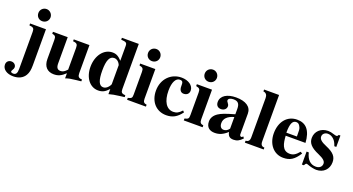

<svg xmlns="http://www.w3.org/2000/svg" viewBox="-111 -1393 4222 2298"><g transform="rotate(20 1999.5 -244.0)"><path d="M260 -461H58V-437C109 -433 121 -421 121 -378V96C121 149 107 172 73 172C54 172 41 165 41 155C41 150 44 143 50 133C60 118 64 106 64 96C64 66 38 42 5 42C-32 42 -57 67 -57 103C-57 162 1 203 83 203C152 203 205 176 233 127C252 95 260 57 260 -2ZM263 -613C263 -655 228 -691 186 -691C142 -691 108 -657 108 -613C108 -569 140 -536 184 -536C229 -536 263 -569 263 -613Z M871 -20V-43C827 -45 814 -61 814 -105V-461H614V-437C664 -433 675 -419 675 -374V-98C644 -64 622 -51 593 -51C557 -51 537 -71 537 -127V-461H349V-437C390 -429 398 -418 398 -372V-131C398 -38 448 14 531 14C586 14 624 -3 676 -52V13C719 -2 743 -6 808 -13Z M1225 -112C1225 -107 1216 -92 1206 -79C1186 -54 1163 -42 1140 -42C1087 -42 1062 -102 1062 -229C1062 -358 1089 -417 1147 -417C1180 -417 1210 -393 1225 -355ZM1423 -20V-43C1377 -46 1364 -59 1364 -101V-676H1149V-652C1216 -647 1225 -640 1225 -594V-411C1182 -457 1152 -473 1106 -473C996 -473 914 -366 914 -221C914 -84 990 14 1095 14C1148 14 1181 -2 1228 -52V13C1274 0 1299 -4 1361 -12Z M1701 0V-24C1666 -29 1653 -42 1653 -85V-461H1460V-437C1504 -428 1514 -418 1514 -373V-88C1514 -42 1507 -35 1461 -24V0ZM1660 -613C1660 -656 1626 -691 1584 -691C1539 -691 1505 -657 1505 -613C1505 -569 1538 -536 1582 -536C1626 -536 1660 -569 1660 -613Z M2135 -109C2098 -67 2069 -53 2028 -53C1941 -53 1889 -137 1889 -273C1889 -382 1924 -442 1973 -442C2015 -442 2015 -419 2015 -372C2015 -324 2037 -299 2071 -299C2113 -299 2139 -324 2139 -363C2139 -427 2072 -473 1985 -473C1852 -473 1748 -371 1748 -222C1748 -79 1837 14 1962 14C2042 14 2098 -16 2153 -91Z M2423 0V-24C2388 -29 2375 -42 2375 -85V-461H2182V-437C2226 -428 2236 -418 2236 -373V-88C2236 -42 2229 -35 2183 -24V0ZM2382 -613C2382 -656 2348 -691 2306 -691C2261 -691 2227 -657 2227 -613C2227 -569 2260 -536 2304 -536C2348 -536 2382 -569 2382 -613Z M2738 -97C2716 -66 2692 -57 2668 -57C2638 -57 2616 -80 2616 -124C2616 -182 2658 -223 2738 -245ZM2918 -64 2908 -54C2905 -51 2902 -50 2897 -50C2883 -50 2876 -61 2876 -78V-339C2876 -425 2802 -473 2680 -473C2567 -473 2489 -427 2489 -347C2489 -305 2513 -279 2554 -279C2594 -279 2622 -305 2622 -339C2622 -353 2616 -365 2603 -381C2594 -391 2592 -398 2592 -404C2592 -428 2621 -441 2657 -441C2716 -441 2738 -412 2738 -348V-280C2622 -247 2575 -229 2537 -204C2492 -174 2470 -136 2470 -92C2470 -18 2516 14 2580 14C2638 14 2684 -5 2739 -55C2750 -4 2772 14 2821 14C2864 14 2895 -2 2933 -43Z M3201 0V-24C3168 -25 3151 -41 3151 -87V-676H2960V-652C2995 -649 3012 -624 3012 -587V-87C3012 -43 2995 -27 2961 -24V0Z M3521 -282H3387C3387 -402 3411 -442 3457 -442C3486 -442 3498 -425 3512 -395C3521 -376 3521 -355 3521 -303ZM3626 -126C3585 -77 3554 -58 3511 -58C3413 -58 3398 -150 3392 -245H3644C3640 -319 3622 -382 3585 -423C3556 -455 3515 -473 3457 -473C3332 -473 3248 -373 3248 -224C3248 -87 3331 14 3452 14C3537 14 3590 -17 3650 -112Z M4007 -326V-471H3985C3979 -456 3973 -451 3960 -451C3954 -451 3945 -453 3929 -458C3897 -469 3874 -473 3851 -473C3760 -473 3694 -411 3694 -327C3694 -261 3735 -215 3836 -172C3905 -142 3932 -117 3932 -85C3932 -46 3902 -20 3857 -20C3787 -20 3741 -65 3720 -152H3692V13H3717C3728 -8 3734 -15 3743 -15C3748 -15 3756 -13 3766 -9C3795 3 3846 14 3874 14C3965 14 4028 -48 4028 -138C4028 -209 3990 -252 3890 -294C3822 -322 3794 -348 3794 -382C3794 -415 3822 -440 3860 -440C3887 -440 3913 -429 3935 -408C3956 -388 3967 -369 3982 -326Z"/></g></svg>

Font: XITS Math
Style: Bold
Weight: 700
Designer: MicroPress Inc., with final additions and corrections provided by Coen Hoffman, Elsevier (retired)
Version: Version 1.302